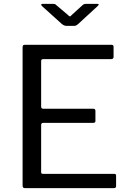

<svg xmlns="http://www.w3.org/2000/svg" viewBox="-20 -974 668 994"><path d="M97 -728Q97 -736 99.5 -739Q102 -742 109 -742H558Q568 -742 568 -731V-680Q568 -668 555 -668H206Q198 -668 195.5 -665.5Q193 -663 193 -656V-422Q193 -411 204 -411H463Q474 -411 474 -400V-347Q474 -338 463 -338H204Q193 -338 193 -327V-84Q193 -78 195 -76Q197 -74 203 -74H570Q576 -74 578.5 -72Q581 -70 581 -64V-11Q581 0 570 0H111Q103 0 100 -3Q97 -6 97 -14ZM407 -947Q414 -954 425 -954H484Q491 -954 491 -951Q491 -948 485 -942L384 -849Q380 -846 375.5 -843Q371 -840 364 -840H325Q312 -840 300 -850L198 -942Q193 -947 193.5 -950.5Q194 -954 200 -954H254Q261 -954 264 -953Q267 -952 272 -947L330 -898Q339 -889 342 -889Q344 -889 347.5 -892.5Q351 -896 353 -898Z"/></svg>

Font: Libre Franklin
Style: Regular
Weight: 400
Designer: Pablo Impallari, Rodrigo Fuenzalida
Foundry: Impallari Type
Version: Version 1.001; ttfautohint (v1.4.1)